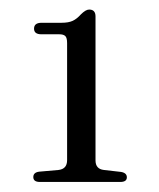

<svg xmlns="http://www.w3.org/2000/svg" viewBox="-20 -734 325 392"><path d="M64.5 -664Q49.5 -664 49.5 -675.5Q49.5 -687.5 65 -687.5H105.5Q120 -687.5 128.5 -691.5Q137 -695.5 145 -704.5Q155 -714.5 162 -714.5Q175 -714.5 175 -700.5V-406.5Q175 -389 192 -387L227 -383Q239 -381 239 -372Q239 -362.5 225.5 -362.5H61.5Q48 -362.5 48 -372.5Q48 -382 60 -383.5L99.5 -387Q117 -389 117 -407V-646Q117 -657 113.2 -660.5Q109.5 -664 101 -664Z"/></svg>

Font: Fraunces 9pt S000 Light
Style: Regular
Weight: 300
Version: Version 1.000; ttfautohint (v1.8.3)